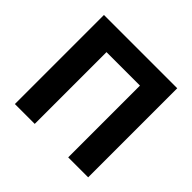

<svg xmlns="http://www.w3.org/2000/svg" viewBox="-169 -884 1067 1067"><g transform="rotate(45 364.5 -350.0)"><path d="M77 0H233V-564H496V0H653V-700H77Z"/></g></svg>

Font: Fixel Display Bold
Style: Bold
Weight: 700
Designer: AlfaBravo + MacPaw
Foundry: Kyrylo Tkachov, Marchela Mozhyna, Serhii Makarenko, Maria Weinstein, Zakhar Kryvoshyya
Version: Version 1.211